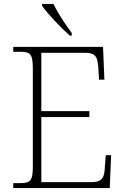

<svg xmlns="http://www.w3.org/2000/svg" viewBox="-20 -951 633 971"><path d="M47 0V-25H84Q108 -25 121.5 -30.5Q135 -36 140.5 -54Q146 -72 146 -108V-605Q146 -642 140.5 -660Q135 -678 122 -683.5Q109 -689 84 -689H47V-714H501L508 -548H481L477 -612Q475 -639 469.5 -654Q464 -669 450.5 -676.5Q437 -684 410 -684H189V-389H432V-359H189V-30H442Q469 -30 483 -37.5Q497 -45 503 -60.5Q509 -76 510 -102L515 -166H542L535 0ZM333 -771Q317 -785 297 -804.5Q277 -824 256.5 -846Q236 -868 219 -888Q202 -908 193 -921V-931H250Q261 -909 277 -882Q293 -855 311 -829Q329 -803 343 -784V-771Z"/></svg>

Font: Noto Serif Thai ExtraLight
Style: Regular
Weight: 250
Version: Version 2.001